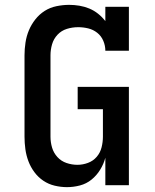

<svg xmlns="http://www.w3.org/2000/svg" viewBox="-20 -763 640 791"><path d="M256 8Q231 8 205.5 2Q180 -4 158.5 -18.5Q137 -33 121.5 -54Q106 -75 97 -99Q88 -123 84.5 -148.5Q81 -174 81 -200V-535Q81 -561 85 -587.5Q89 -614 99 -638Q109 -662 125.5 -683Q142 -704 164 -718Q186 -732 212.5 -737.5Q239 -743 265 -743Q286 -743 307 -739.5Q328 -736 347.5 -728Q367 -720 384 -706.5Q401 -693 414 -676V-735H511V-554H414Q414 -575 405.5 -595Q397 -615 380.5 -628Q364 -641 343.5 -646Q323 -651 302 -651Q278 -651 255.5 -644Q233 -637 217 -620Q201 -603 194.5 -580.5Q188 -558 188 -535V-200Q188 -177 194.5 -155Q201 -133 216.5 -116Q232 -99 254 -91.5Q276 -84 299 -84Q321 -84 342.5 -92Q364 -100 378.5 -117Q393 -134 398.5 -156Q404 -178 404 -200V-313H300V-405H511V0H414V-113Q407 -87 392.5 -63.5Q378 -40 357 -23Q336 -6 309.5 1Q283 8 256 8Z"/></svg>

Font: Iosevka Slab Semibold Extended
Style: Regular
Weight: 600
Width: 7
Monospace: yes
Designer: Belleve Invis
Foundry: Belleve Invis
Version: Version 11.1.0; ttfautohint (v1.8.3)